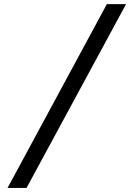

<svg xmlns="http://www.w3.org/2000/svg" viewBox="-20 -780 640 938"><path d="M109.7 138.1 595.9 -759.9H502.1L17 138.1Z"/></svg>

Font: Margiela Mono Italic Medium It
Style: Regular
Weight: 500
Designer: Mike Abbink, Paul van der Laan, Pieter van Rosmalen
Foundry: Bold Monday
Version: Version 2.003 2021